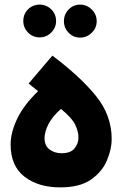

<svg xmlns="http://www.w3.org/2000/svg" viewBox="-20 -808 545 832"><path d="M464 -205Q464 -308 396 -392Q328 -476 207 -567L104 -446L145 -413Q82 -352 54 -292.5Q26 -233 26 -182Q26 -89 86 -42.5Q146 4 241 4Q326 4 374.5 -30Q423 -64 443.5 -113Q464 -162 464 -205ZM173 -209Q173 -236 189.5 -269Q206 -302 244 -336Q292 -297 306 -267.5Q320 -238 320 -212Q320 -186 303 -165Q286 -144 247 -144Q216 -144 194.5 -160.5Q173 -177 173 -209ZM327 -645Q356 -645 377.5 -666Q399 -687 399 -716Q399 -746 377.5 -767Q356 -788 327 -788Q298 -788 277.5 -767Q257 -746 257 -716Q257 -687 277.5 -666Q298 -645 327 -645ZM152 -646Q181 -646 202 -667Q223 -688 223 -717Q223 -747 202 -767.5Q181 -788 152 -788Q122 -788 101.5 -767.5Q81 -747 81 -717Q81 -688 101.5 -667Q122 -646 152 -646Z"/></svg>

Font: Noto Sans Arabic Extra
Style: Regular
Weight: 800
Designer: Nadine Chahine - Monotype Design Team
Foundry: Monotype Imaging Inc.
Version: Version 1.902